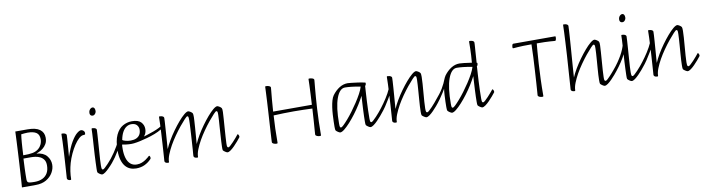

<svg xmlns="http://www.w3.org/2000/svg" viewBox="-30 -1463 7999 2182"><g transform="rotate(-10 3970.0 -371.5)"><path d="M96 0Q98 -19 100.5 -58.5Q103 -98 106.5 -151.5Q110 -205 113.5 -267Q117 -329 120.5 -394Q124 -459 127 -522Q130 -585 132 -639H275Q367 -639 413.5 -605.5Q460 -572 460 -510Q460 -468 443 -439Q426 -410 402 -391.5Q378 -373 356.5 -363.5Q335 -354 325 -350Q405 -343 442.5 -298Q480 -253 480 -196Q480 -149 454 -104Q428 -59 378 -29.5Q328 0 254 0ZM251 -37Q302 -37 340 -55Q378 -73 399 -109Q420 -145 420 -199Q420 -239 403.5 -263Q387 -287 361.5 -299.5Q336 -312 308 -316Q280 -320 257 -320Q235 -320 213.5 -320Q192 -320 170 -320Q169 -304 167.5 -274Q166 -244 164.5 -208Q163 -172 162.5 -138.5Q162 -105 162 -82Q162 -63 168 -53Q174 -43 193.5 -40Q213 -37 251 -37ZM174 -357Q242 -357 282 -364.5Q322 -372 353 -397Q374 -414 387.5 -442.5Q401 -471 401 -503Q401 -557 367 -579.5Q333 -602 267 -602Q253 -602 230 -600Q207 -598 193 -596Q190 -579 187.5 -554Q185 -529 182.5 -498Q180 -467 178 -431.5Q176 -396 174 -357Z M654 13Q645 13 636.5 10Q628 7 622 1Q616 -5 616 -14Q616 -15 618 -43Q620 -71 623 -117Q626 -163 629.5 -218Q633 -273 636 -329Q639 -385 641 -434Q643 -483 643 -516Q643 -520 644.5 -522Q646 -524 651 -524Q662 -524 673.5 -521Q685 -518 693 -512Q701 -506 701 -497Q701 -483 699 -455Q697 -427 694.5 -393.5Q692 -360 689.5 -328Q687 -296 685 -274.5Q683 -253 683 -249Q718 -353 753.5 -413Q789 -473 819.5 -498.5Q850 -524 869 -524Q884 -524 897 -512.5Q910 -501 910 -487Q910 -476 908 -470.5Q906 -465 888 -465Q864 -465 835.5 -439.5Q807 -414 779.5 -372.5Q752 -331 728.5 -280Q705 -229 690 -178Q677 -132 670 -85.5Q663 -39 663 5Q663 9 660.5 11Q658 13 654 13Z M1019 13Q1015 13 1007.5 9.5Q1000 6 992 0.5Q984 -5 978 -10.5Q972 -16 970 -20Q968 -25 968 -35.5Q968 -46 968 -63Q969 -95 970.5 -136Q972 -177 974.5 -222Q977 -267 980 -311.5Q983 -356 985.5 -396.5Q988 -437 989.5 -468Q991 -499 991 -516Q991 -520 992.5 -522Q994 -524 999 -524Q1010 -524 1021.5 -521Q1033 -518 1040.5 -512Q1048 -506 1048 -497Q1048 -483 1045.5 -444.5Q1043 -406 1039.5 -355Q1036 -304 1032 -251.5Q1028 -199 1025.5 -155.5Q1023 -112 1023 -89Q1023 -58 1026.5 -49.5Q1030 -41 1039 -41Q1046 -41 1062.5 -56Q1079 -71 1099 -92Q1119 -113 1136 -133.5Q1153 -154 1161 -164Q1163 -166 1164.5 -168Q1166 -170 1168 -170Q1171 -170 1176.5 -160.5Q1182 -151 1182 -141Q1182 -138 1181.5 -135.5Q1181 -133 1179 -131Q1167 -115 1146.5 -91Q1126 -67 1102.5 -43Q1079 -19 1057 -3Q1035 13 1019 13ZM1032 -664Q1022 -664 1014.5 -667.5Q1007 -671 1002.5 -679Q998 -687 998 -699Q998 -716 1004.5 -728.5Q1011 -741 1021.5 -748.5Q1032 -756 1042 -756Q1050 -756 1056.5 -751.5Q1063 -747 1067 -737Q1071 -727 1071 -710Q1071 -700 1065.5 -689Q1060 -678 1051 -671Q1042 -664 1032 -664Z M1102 -43Q1098 -39 1093 -42Q1088 -45 1086 -53.5Q1084 -62 1089 -75Q1094 -88 1110 -104Q1125 -119 1147.5 -147.5Q1170 -176 1193 -210Q1216 -244 1234 -276Q1252 -308 1259 -330Q1262 -336 1266 -326Q1270 -316 1272.5 -302Q1275 -288 1272 -282Q1253 -247 1234.5 -215Q1216 -183 1195.5 -153.5Q1175 -124 1152 -96.5Q1129 -69 1102 -43Z M1413 13Q1376 13 1344.5 0Q1313 -13 1289.5 -41Q1266 -69 1252.5 -114Q1239 -159 1239 -222Q1239 -336 1270 -402Q1301 -468 1350.5 -496Q1400 -524 1456 -524Q1530 -524 1561 -490.5Q1592 -457 1592 -413Q1592 -375 1575.5 -348Q1559 -321 1531.5 -304Q1504 -287 1472 -279Q1440 -271 1409 -271Q1378 -271 1349.5 -274.5Q1321 -278 1301 -282Q1300 -277 1299.5 -259Q1299 -241 1299 -227Q1299 -170 1312.5 -125.5Q1326 -81 1355 -55.5Q1384 -30 1429 -30Q1460 -30 1486.5 -40.5Q1513 -51 1533 -65Q1553 -79 1563 -88Q1573 -97 1576 -100Q1579 -103 1582 -103Q1587 -103 1590.5 -94.5Q1594 -86 1594 -77Q1594 -73 1593 -70Q1592 -67 1587 -62Q1555 -28 1512 -7.5Q1469 13 1413 13ZM1312 -333Q1316 -327 1344.5 -318.5Q1373 -310 1407 -310Q1446 -310 1472.5 -322.5Q1499 -335 1513 -358.5Q1527 -382 1527 -416Q1527 -446 1507 -469Q1487 -492 1443 -492Q1414 -492 1387.5 -475Q1361 -458 1341.5 -422.5Q1322 -387 1312 -333Z M1445 -274Q1437 -273 1434 -282.5Q1431 -292 1437 -301.5Q1443 -311 1460 -311Q1482 -311 1518 -318.5Q1554 -326 1595.5 -339Q1637 -352 1676.5 -366.5Q1716 -381 1745 -396Q1774 -411 1783 -422Q1794 -423 1795 -417Q1796 -411 1790.5 -403Q1785 -395 1777.5 -387Q1770 -379 1764 -375Q1731 -354 1685.5 -336.5Q1640 -319 1593 -306Q1546 -293 1506.5 -284.5Q1467 -276 1445 -274Z M1782 13Q1773 13 1763.5 10Q1754 7 1748 1Q1742 -5 1742 -14Q1742 -15 1744 -43Q1746 -71 1749 -116.5Q1752 -162 1755.5 -217.5Q1759 -273 1762 -329Q1765 -385 1767 -434Q1769 -483 1769 -516Q1769 -520 1770.5 -522Q1772 -524 1777 -524Q1788 -524 1799.5 -521Q1811 -518 1818.5 -512Q1826 -506 1826 -497Q1826 -486 1824.5 -456Q1823 -426 1820 -387Q1817 -348 1814.5 -306Q1812 -264 1809 -227.5Q1806 -191 1804.5 -167.5Q1803 -144 1803 -141Q1821 -184 1851.5 -236Q1882 -288 1918.5 -338.5Q1955 -389 1991 -431Q2027 -473 2057.5 -498.5Q2088 -524 2106 -524Q2110 -524 2117.5 -520.5Q2125 -517 2133 -512Q2141 -507 2147 -501.5Q2153 -496 2155 -491Q2157 -487 2158 -476Q2159 -465 2159 -448Q2159 -438 2157 -405Q2155 -372 2152 -329Q2149 -286 2145.5 -244Q2142 -202 2140 -173Q2138 -144 2138 -141Q2156 -184 2186.5 -236Q2217 -288 2253.5 -338.5Q2290 -389 2326 -431Q2362 -473 2392.5 -498.5Q2423 -524 2441 -524Q2445 -524 2452.5 -520.5Q2460 -517 2468 -512Q2476 -507 2482 -501.5Q2488 -496 2490 -491Q2492 -487 2493.5 -476Q2495 -465 2494 -448Q2493 -419 2489.5 -370.5Q2486 -322 2482 -267.5Q2478 -213 2475 -165Q2472 -117 2471 -89Q2470 -58 2474 -49.5Q2478 -41 2487 -41Q2494 -41 2510.5 -56Q2527 -71 2547 -92Q2567 -113 2584 -133.5Q2601 -154 2609 -164Q2611 -166 2612.5 -168Q2614 -170 2616 -170Q2619 -170 2624.5 -160.5Q2630 -151 2630 -141Q2630 -138 2629.5 -135.5Q2629 -133 2627 -131Q2615 -115 2594.5 -91Q2574 -67 2550.5 -43Q2527 -19 2505 -3Q2483 13 2467 13Q2463 13 2455.5 9.5Q2448 6 2440 0.5Q2432 -5 2425.5 -10.5Q2419 -16 2417 -20Q2415 -25 2415 -35.5Q2415 -46 2415 -63Q2415 -86 2417.5 -122.5Q2420 -159 2422.5 -202Q2425 -245 2428 -287.5Q2431 -330 2433.5 -365.5Q2436 -401 2436 -422Q2437 -453 2433.5 -461.5Q2430 -470 2421 -470Q2414 -470 2388.5 -443Q2363 -416 2327.5 -372.5Q2292 -329 2256 -277.5Q2220 -226 2193 -178Q2165 -128 2146 -80Q2127 -32 2127 5Q2127 9 2124.5 11Q2122 13 2117 13Q2108 13 2098.5 10Q2089 7 2083 1Q2077 -5 2077 -14Q2077 -18 2078.5 -38.5Q2080 -59 2082 -81Q2084 -103 2084 -112Q2086 -144 2088.5 -180.5Q2091 -217 2093 -254Q2095 -291 2097 -324Q2099 -357 2100 -383Q2101 -409 2101 -422Q2101 -453 2098 -461.5Q2095 -470 2086 -470Q2079 -470 2053.5 -443Q2028 -416 1992.5 -372.5Q1957 -329 1921 -277.5Q1885 -226 1858 -178Q1830 -128 1811 -80Q1792 -32 1792 5Q1792 9 1789.5 11Q1787 13 1782 13Z M3035 13Q3026 13 3017 11.5Q3008 10 3000 6.5Q2992 3 2987 -2Q2982 -7 2982 -14Q2982 -17 2983.5 -46.5Q2985 -76 2988 -125Q2991 -174 2994.5 -233.5Q2998 -293 3002 -355.5Q3006 -418 3009 -475.5Q3012 -533 3014 -577.5Q3016 -622 3017 -645Q3017 -649 3018.5 -650.5Q3020 -652 3027 -652Q3036 -652 3045 -650.5Q3054 -649 3062 -646Q3070 -643 3075 -638Q3080 -633 3080 -626Q3080 -622 3076.5 -586.5Q3073 -551 3067.5 -491Q3062 -431 3057 -353H3504Q3508 -415 3510.5 -472.5Q3513 -530 3515 -575.5Q3517 -621 3517 -645Q3517 -649 3518.5 -650.5Q3520 -652 3527 -652Q3536 -652 3545 -650.5Q3554 -649 3562.5 -646Q3571 -643 3576 -638Q3581 -633 3581 -626Q3581 -623 3578.5 -597Q3576 -571 3572 -527.5Q3568 -484 3563.5 -426Q3559 -368 3555 -298.5Q3551 -229 3548.5 -152.5Q3546 -76 3546 5Q3546 9 3543.5 11Q3541 13 3535 13Q3526 13 3517 11.5Q3508 10 3500 6.5Q3492 3 3487 -2Q3482 -7 3482 -14Q3482 -17 3485 -59.5Q3488 -102 3493 -168.5Q3498 -235 3502 -310Q3450 -312 3396 -313.5Q3342 -315 3288 -315Q3172 -315 3055 -309Q3050 -238 3047.5 -158.5Q3045 -79 3045 5Q3045 9 3043 11Q3041 13 3035 13Z M3768 13Q3764 13 3756.5 9.5Q3749 6 3741 0.5Q3733 -5 3726.5 -10.5Q3720 -16 3718 -20Q3714 -28 3714 -63Q3714 -86 3715 -122.5Q3716 -159 3718.5 -201.5Q3721 -244 3727 -285.5Q3733 -327 3743 -361.5Q3753 -396 3768 -417Q3805 -467 3850.5 -495.5Q3896 -524 3946 -524Q3955 -524 3988 -520.5Q4021 -517 4064 -511Q4107 -505 4145 -496Q4146 -496 4147.5 -495Q4149 -494 4149 -490Q4149 -477 4145 -468.5Q4141 -460 4137 -460Q4137 -457 4135.5 -432.5Q4134 -408 4131.5 -368.5Q4129 -329 4126.5 -281Q4124 -233 4122.5 -183Q4121 -133 4121 -89Q4121 -58 4124.5 -49.5Q4128 -41 4137 -41Q4144 -41 4160.5 -56Q4177 -71 4197 -92Q4217 -113 4234 -133.5Q4251 -154 4259 -164Q4261 -166 4262.5 -168Q4264 -170 4266 -170Q4269 -170 4274.5 -160.5Q4280 -151 4280 -141Q4280 -138 4279.5 -135.5Q4279 -133 4277 -131Q4265 -115 4244.5 -91Q4224 -67 4200.5 -43Q4177 -19 4155 -3Q4133 13 4117 13Q4113 13 4105.5 9.5Q4098 6 4090 0.5Q4082 -5 4075.5 -10.5Q4069 -16 4067 -20Q4065 -25 4064.5 -35.5Q4064 -46 4064 -63Q4064 -85 4065 -120Q4066 -155 4068 -196Q4070 -237 4072.5 -278.5Q4075 -320 4077 -355Q4055 -312 4023.5 -261.5Q3992 -211 3955.5 -162.5Q3919 -114 3883 -74.5Q3847 -35 3817 -11Q3787 13 3768 13ZM3787 -41Q3795 -41 3817 -62Q3839 -83 3869.5 -118Q3900 -153 3933 -197.5Q3966 -242 3997 -289Q4028 -336 4052 -380.5Q4076 -425 4086 -460Q4024 -472 3980.5 -476.5Q3937 -481 3908 -481Q3846 -481 3808.5 -379Q3771 -277 3771 -89Q3771 -58 3774.5 -49.5Q3778 -41 3787 -41Z M4223 -82Q4216 -79 4212 -81Q4208 -83 4207.5 -88Q4207 -93 4210.5 -100.5Q4214 -108 4221 -116Q4241 -141 4273.5 -183Q4306 -225 4340 -277.5Q4374 -330 4398 -385Q4404 -397 4408.5 -388.5Q4413 -380 4414.5 -365Q4416 -350 4411 -341Q4395 -311 4371.5 -270.5Q4348 -230 4321 -190Q4294 -150 4268.5 -120.5Q4243 -91 4223 -82Z M4411 13Q4402 13 4392.5 10Q4383 7 4377 1Q4371 -5 4371 -14Q4371 -15 4373 -43Q4375 -71 4378 -116.5Q4381 -162 4384.5 -217.5Q4388 -273 4391 -329Q4394 -385 4396 -434Q4398 -483 4398 -516Q4398 -520 4399.5 -522Q4401 -524 4406 -524Q4417 -524 4428.5 -521Q4440 -518 4448 -512Q4456 -506 4456 -497Q4456 -486 4454.5 -456Q4453 -426 4450 -387Q4447 -348 4444 -306Q4441 -264 4438 -227.5Q4435 -191 4433.5 -167.5Q4432 -144 4432 -141Q4450 -184 4480.5 -236Q4511 -288 4547.5 -338.5Q4584 -389 4620 -431Q4656 -473 4686.5 -498.5Q4717 -524 4735 -524Q4739 -524 4746.5 -520.5Q4754 -517 4762 -512Q4770 -507 4776 -501.5Q4782 -496 4784 -491Q4786 -487 4787 -476Q4788 -465 4788 -448Q4788 -419 4784.5 -370.5Q4781 -322 4776.5 -267.5Q4772 -213 4768.5 -165Q4765 -117 4765 -89Q4765 -58 4768.5 -49.5Q4772 -41 4782 -41Q4789 -41 4805.5 -56Q4822 -71 4842 -92Q4862 -113 4879 -133.5Q4896 -154 4904 -164Q4906 -166 4907.5 -168Q4909 -170 4911 -170Q4914 -170 4919.5 -160.5Q4925 -151 4925 -141Q4925 -138 4924.5 -135.5Q4924 -133 4922 -131Q4910 -115 4889.5 -91Q4869 -67 4845.5 -43Q4822 -19 4800 -3Q4778 13 4762 13Q4758 13 4750.5 9.5Q4743 6 4734.5 0.5Q4726 -5 4719.5 -10.5Q4713 -16 4711 -20Q4709 -25 4708.5 -35.5Q4708 -46 4708 -63Q4708 -86 4710 -122.5Q4712 -159 4715.5 -202Q4719 -245 4722 -287.5Q4725 -330 4727.5 -365.5Q4730 -401 4730 -422Q4731 -453 4727.5 -461.5Q4724 -470 4715 -470Q4708 -470 4682.5 -443Q4657 -416 4621.5 -372.5Q4586 -329 4550 -277.5Q4514 -226 4487 -178Q4459 -128 4440 -80Q4421 -32 4421 5Q4421 9 4418.5 11Q4416 13 4411 13Z M4910 -116Q4905 -110 4899.5 -111.5Q4894 -113 4890 -119Q4886 -125 4887 -134Q4888 -143 4895 -153Q4928 -191 4951 -221.5Q4974 -252 4990 -279Q5006 -306 5018 -331.5Q5030 -357 5041 -385Q5042 -388 5048.5 -388Q5055 -388 5059 -381.5Q5063 -375 5056 -355Q5048 -330 5030 -297Q5012 -264 4990 -229Q4968 -194 4946.5 -164Q4925 -134 4910 -116Z M5058 13Q5054 13 5046.5 9.5Q5039 6 5031 0.5Q5023 -5 5016.5 -10.5Q5010 -16 5008 -20Q5004 -28 5004 -63Q5004 -86 5005 -122.5Q5006 -159 5008.5 -201.5Q5011 -244 5017 -285.5Q5023 -327 5033 -361.5Q5043 -396 5058 -417Q5095 -467 5140.5 -495.5Q5186 -524 5236 -524Q5247 -524 5288 -520Q5329 -516 5378 -508Q5382 -555 5384 -591.5Q5386 -628 5387 -665Q5388 -702 5388 -748Q5388 -752 5390 -754Q5392 -756 5397 -756Q5408 -756 5419.5 -753Q5431 -750 5438.5 -744Q5446 -738 5446 -729Q5446 -723 5445.5 -710Q5445 -697 5443.5 -677.5Q5442 -658 5440 -631.5Q5438 -605 5436 -571.5Q5434 -538 5431 -497H5435Q5437 -497 5438 -495.5Q5439 -494 5439 -490Q5439 -477 5435 -468.5Q5431 -460 5427 -460Q5427 -457 5425.5 -432.5Q5424 -408 5421.5 -368.5Q5419 -329 5416.5 -281Q5414 -233 5412.5 -183Q5411 -133 5411 -89Q5411 -58 5414.5 -50Q5418 -42 5427 -42Q5434 -42 5450.5 -56.5Q5467 -71 5487 -92.5Q5507 -114 5524 -134Q5541 -154 5549 -164Q5551 -166 5552.5 -168Q5554 -170 5557 -170Q5559 -170 5564.5 -160.5Q5570 -151 5570 -141Q5570 -137 5569.5 -135Q5569 -133 5567 -131Q5555 -115 5534.5 -91Q5514 -67 5490.5 -43Q5467 -19 5445 -3Q5423 13 5407 13Q5403 13 5395.5 9.5Q5388 6 5380 0.5Q5372 -5 5365.5 -10.5Q5359 -16 5357 -20Q5355 -25 5354.5 -35.5Q5354 -46 5354 -63Q5354 -85 5355 -120Q5356 -155 5358 -196Q5360 -237 5362.5 -278.5Q5365 -320 5367 -355Q5345 -312 5313.5 -261.5Q5282 -211 5245.5 -162.5Q5209 -114 5173 -74.5Q5137 -35 5107 -11Q5077 13 5058 13ZM5077 -42Q5085 -42 5107 -63Q5129 -84 5159.5 -119Q5190 -154 5223 -198Q5256 -242 5287 -289Q5318 -336 5342 -380.5Q5366 -425 5376 -460Q5314 -472 5270.5 -476.5Q5227 -481 5198 -481Q5136 -481 5098.5 -379Q5061 -277 5061 -89Q5061 -58 5064.5 -50Q5068 -42 5077 -42Z M6101 13Q6093 13 6084 11.5Q6075 10 6067 6.5Q6059 3 6054 -2Q6049 -7 6049 -14Q6049 -17 6052 -55Q6055 -93 6059 -154.5Q6063 -216 6067.5 -291.5Q6072 -367 6076 -446Q6080 -525 6081 -596H6075Q6021 -596 5984 -595Q5947 -594 5923 -592Q5899 -590 5886.5 -589Q5874 -588 5870 -588Q5866 -588 5864 -590Q5862 -592 5862 -597Q5862 -614 5866 -626.5Q5870 -639 5877 -639H6360Q6364 -639 6365.5 -637.5Q6367 -636 6367 -630Q6367 -619 6365.5 -609Q6364 -599 6360.5 -593.5Q6357 -588 6352 -588Q6348 -588 6334.5 -589Q6321 -590 6296 -592Q6271 -594 6234.5 -595Q6198 -596 6148 -596H6142Q6139 -565 6134 -505.5Q6129 -446 6124 -365.5Q6119 -285 6115.5 -190.5Q6112 -96 6112 5Q6112 9 6110 11Q6108 13 6101 13Z M6470 13Q6461 13 6451.5 10Q6442 7 6436 1Q6430 -5 6430 -14Q6430 -15 6432.5 -48.5Q6435 -82 6438.5 -138Q6442 -194 6447 -263Q6452 -332 6456.5 -405Q6461 -478 6464.5 -546Q6468 -614 6470.5 -667Q6473 -720 6473 -748Q6473 -752 6474.5 -754Q6476 -756 6482 -756Q6493 -756 6504 -753Q6515 -750 6523 -744Q6531 -738 6531 -729Q6531 -719 6529 -683Q6527 -647 6523.5 -594.5Q6520 -542 6515.5 -482Q6511 -422 6506.5 -362.5Q6502 -303 6498.5 -254Q6495 -205 6493 -174Q6491 -143 6491 -141Q6509 -184 6539.5 -236Q6570 -288 6606.5 -338.5Q6643 -389 6679 -431Q6715 -473 6745.5 -498.5Q6776 -524 6794 -524Q6798 -524 6805.5 -520.5Q6813 -517 6821 -512Q6829 -507 6835 -501.5Q6841 -496 6843 -491Q6845 -487 6846.5 -476Q6848 -465 6847 -448Q6846 -419 6842.5 -370.5Q6839 -322 6835 -267.5Q6831 -213 6827.5 -165Q6824 -117 6824 -89Q6823 -58 6827 -49.5Q6831 -41 6841 -41Q6848 -41 6864.5 -56Q6881 -71 6900.5 -92Q6920 -113 6937 -133.5Q6954 -154 6962 -164Q6964 -166 6965.5 -168Q6967 -170 6969 -170Q6972 -170 6977.5 -160.5Q6983 -151 6983 -141Q6983 -138 6982.5 -135.5Q6982 -133 6980 -131Q6968 -115 6947.5 -91Q6927 -67 6903.5 -43Q6880 -19 6858 -3Q6836 13 6820 13Q6816 13 6808.5 9.5Q6801 6 6793 0.5Q6785 -5 6778.5 -10.5Q6772 -16 6770 -20Q6768 -25 6767.5 -35.5Q6767 -46 6767 -63Q6767 -86 6769 -122.5Q6771 -159 6774.5 -202Q6778 -245 6781 -287.5Q6784 -330 6786.5 -365.5Q6789 -401 6789 -422Q6790 -453 6786.5 -461.5Q6783 -470 6774 -470Q6767 -470 6741.5 -443Q6716 -416 6680.5 -372.5Q6645 -329 6609 -277.5Q6573 -226 6546 -178Q6518 -128 6499 -80Q6480 -32 6480 5Q6480 9 6477.5 11Q6475 13 6470 13Z M6903 -43Q6900 -40 6894 -42Q6888 -44 6882 -48Q6876 -52 6873.5 -56.5Q6871 -61 6874 -64Q6957 -151 7007.5 -224Q7058 -297 7082.5 -356.5Q7107 -416 7112 -462Q7114 -476 7117 -472Q7120 -468 7122 -450.5Q7124 -433 7122 -407.5Q7120 -382 7112 -352Q7100 -312 7073 -265.5Q7046 -219 7013 -174Q6980 -129 6950 -94Q6920 -59 6903 -43Z M7132 13Q7128 13 7120.5 9.5Q7113 6 7105 0.5Q7097 -5 7091 -10.5Q7085 -16 7083 -20Q7081 -25 7081 -35.5Q7081 -46 7081 -63Q7082 -95 7083.5 -136Q7085 -177 7087.5 -222Q7090 -267 7093 -311.5Q7096 -356 7098.5 -396.5Q7101 -437 7102.5 -468Q7104 -499 7104 -516Q7104 -520 7105.5 -522Q7107 -524 7112 -524Q7123 -524 7134.5 -521Q7146 -518 7153.5 -512Q7161 -506 7161 -497Q7161 -483 7158.5 -444.5Q7156 -406 7152.5 -355Q7149 -304 7145 -251.5Q7141 -199 7138.5 -155.5Q7136 -112 7136 -89Q7136 -58 7139.5 -49.5Q7143 -41 7152 -41Q7159 -41 7175.5 -56Q7192 -71 7212 -92Q7232 -113 7249 -133.5Q7266 -154 7274 -164Q7276 -166 7277.5 -168Q7279 -170 7281 -170Q7284 -170 7289.5 -160.5Q7295 -151 7295 -141Q7295 -138 7294.5 -135.5Q7294 -133 7292 -131Q7280 -115 7259.5 -91Q7239 -67 7215.5 -43Q7192 -19 7170 -3Q7148 13 7132 13ZM7145 -664Q7135 -664 7127.5 -667.5Q7120 -671 7115.5 -679Q7111 -687 7111 -699Q7111 -716 7117.5 -728.5Q7124 -741 7134.5 -748.5Q7145 -756 7155 -756Q7163 -756 7169.5 -751.5Q7176 -747 7180 -737Q7184 -727 7184 -710Q7184 -700 7178.5 -689Q7173 -678 7164 -671Q7155 -664 7145 -664Z M7238 -82Q7231 -79 7227 -81Q7223 -83 7222.5 -88Q7222 -93 7225.5 -100.5Q7229 -108 7236 -116Q7256 -141 7288.5 -183Q7321 -225 7355 -277.5Q7389 -330 7413 -385Q7419 -397 7423.5 -388.5Q7428 -380 7429.5 -365Q7431 -350 7426 -341Q7410 -311 7386.5 -270.5Q7363 -230 7336 -190Q7309 -150 7283.5 -120.5Q7258 -91 7238 -82Z M7426 13Q7417 13 7407.5 10Q7398 7 7392 1Q7386 -5 7386 -14Q7386 -15 7388 -43Q7390 -71 7393 -116.5Q7396 -162 7399.5 -217.5Q7403 -273 7406 -329Q7409 -385 7411 -434Q7413 -483 7413 -516Q7413 -520 7414.5 -522Q7416 -524 7421 -524Q7432 -524 7443.5 -521Q7455 -518 7463 -512Q7471 -506 7471 -497Q7471 -486 7469.5 -456Q7468 -426 7465 -387Q7462 -348 7459 -306Q7456 -264 7453 -227.5Q7450 -191 7448.5 -167.5Q7447 -144 7447 -141Q7465 -184 7495.5 -236Q7526 -288 7562.5 -338.5Q7599 -389 7635 -431Q7671 -473 7701.5 -498.5Q7732 -524 7750 -524Q7754 -524 7761.5 -520.5Q7769 -517 7777 -512Q7785 -507 7791 -501.5Q7797 -496 7799 -491Q7801 -487 7802 -476Q7803 -465 7803 -448Q7803 -419 7799.5 -370.5Q7796 -322 7791.5 -267.5Q7787 -213 7783.5 -165Q7780 -117 7780 -89Q7780 -58 7783.5 -49.5Q7787 -41 7797 -41Q7804 -41 7820.5 -56Q7837 -71 7857 -92Q7877 -113 7894 -133.5Q7911 -154 7919 -164Q7921 -166 7922.5 -168Q7924 -170 7926 -170Q7929 -170 7934.5 -160.5Q7940 -151 7940 -141Q7940 -138 7939.5 -135.5Q7939 -133 7937 -131Q7925 -115 7904.5 -91Q7884 -67 7860.5 -43Q7837 -19 7815 -3Q7793 13 7777 13Q7773 13 7765.5 9.5Q7758 6 7749.5 0.5Q7741 -5 7734.5 -10.5Q7728 -16 7726 -20Q7724 -25 7723.5 -35.5Q7723 -46 7723 -63Q7723 -86 7725 -122.5Q7727 -159 7730.5 -202Q7734 -245 7737 -287.5Q7740 -330 7742.5 -365.5Q7745 -401 7745 -422Q7746 -453 7742.5 -461.5Q7739 -470 7730 -470Q7723 -470 7697.5 -443Q7672 -416 7636.5 -372.5Q7601 -329 7565 -277.5Q7529 -226 7502 -178Q7474 -128 7455 -80Q7436 -32 7436 5Q7436 9 7433.5 11Q7431 13 7426 13Z"/></g></svg>

Font: Briem Hand Thin
Style: Regular
Weight: 100
Designer: Gunnlaugur SE Briem, Eben Sorkin
Foundry: Sorkin Type Co.
Version: Version 1.003